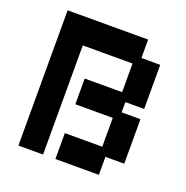

<svg xmlns="http://www.w3.org/2000/svg" viewBox="-118 -744 834 863"><g transform="rotate(20 298.5 -312.5)"><path d="M61 11V-636H446V-548H536V-337H446V-288H536V-75H446V11H238V-113H417V-251H238V-374H417V-511H179V11Z"/></g></svg>

Font: Pixelify Sans SemiBold
Style: Regular
Weight: 600
Designer: Stefie Justprince
Foundry: Typecalism Foundryline
Version: Version 1.000